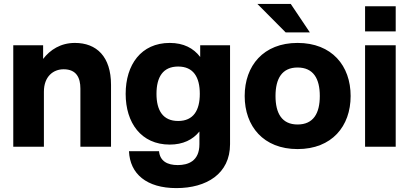

<svg xmlns="http://www.w3.org/2000/svg" viewBox="-20 -752 2096 984"><path d="M392 -298V0H549V-317C549 -462 475 -532 364 -532C291 -532 237 -497 201 -450V-520H48V0H205V-282C205 -360 253 -397 306 -397C372 -397 392 -353 392 -298Z M884 212C1038 212 1159 139 1159 -13V-520H1006V-460C972 -505 921 -532 850 -532C703 -532 624 -420 624 -271C624 -123 703 -11 850 -11C918 -11 968 -36 1002 -78V-13C1002 74 944 94 891 94C838 94 800 74 795 23H641C646 139 731 212 884 212ZM782 -271C782 -357 815 -411 893 -411C971 -411 1004 -357 1004 -271C1004 -186 971 -132 893 -132C815 -132 782 -186 782 -271Z M1505 12C1681 12 1777 -105 1777 -260C1777 -415 1681 -532 1505 -532C1330 -532 1234 -415 1234 -260C1234 -105 1330 12 1505 12ZM1299 -732 1444 -586H1568L1470 -732ZM1392 -260C1392 -349 1425 -406 1505 -406C1586 -406 1619 -349 1619 -260C1619 -171 1586 -114 1505 -114C1425 -114 1392 -171 1392 -260Z M1851 0H2008V-520H1851ZM1851 -591H2008V-720H1851Z"/></svg>

Font: Aspekta 750
Style: Regular
Weight: 750
Designer: Ivo Dolenc
Version: Version 2.000